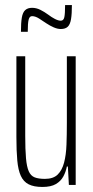

<svg xmlns="http://www.w3.org/2000/svg" viewBox="-20 -733 368 761"><path d="M148 8Q114 8 93.5 -2.5Q73 -13 62.5 -36Q52 -59 48.5 -97Q45 -135 45 -190V-510H80V-195Q80 -140 83 -106Q86 -72 94 -54Q102 -36 117.5 -30Q133 -24 158 -24Q191 -24 208.5 -41Q226 -58 234 -88.5Q242 -119 243.5 -159.5Q245 -200 245 -246V-510H280V0H253L249 -73H245Q241 -52 231 -33.5Q221 -15 201.5 -3.5Q182 8 148 8ZM63 -607Q63 -642 66.5 -663Q70 -684 80 -693Q90 -702 107 -702Q124 -702 140 -694Q156 -686 171 -675Q184 -665 197.5 -658Q211 -651 221 -651Q232 -651 235 -665Q238 -679 238 -713H265Q265 -678 261.5 -657Q258 -636 248.5 -627Q239 -618 221 -618Q208 -618 193 -624.5Q178 -631 163 -641Q150 -650 135 -659.5Q120 -669 107 -669Q97 -669 93.5 -655Q90 -641 90 -607Z"/></svg>

Font: Saira UltraCondensed Thin
Style: Regular
Weight: 250
Width: 1
Designer: Hector Gatti with collaboration of the Omnibus-Type team
Foundry: Omnibus-Type
Version: Version 1.101